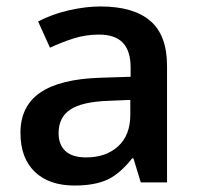

<svg xmlns="http://www.w3.org/2000/svg" viewBox="-20 -570 620 600"><path d="M419.9 0 397 -75.2H393.1Q354 -25.9 314.5 -8.1Q274.9 9.8 212.9 9.8Q133.3 9.8 88.6 -33.2Q43.9 -76.2 43.9 -154.8Q43.9 -238.3 106 -280.8Q168 -323.2 294.9 -327.1L388.2 -330.1V-358.9Q388.2 -410.6 364 -436.3Q339.8 -461.9 289.1 -461.9Q247.6 -461.9 209.5 -449.7Q171.4 -437.5 136.2 -420.9L99.1 -502.9Q143.1 -525.9 195.3 -537.8Q247.6 -549.8 293.9 -549.8Q397 -549.8 449.5 -504.9Q502 -460 502 -363.8V0ZM249 -78.1Q311.5 -78.1 349.4 -113Q387.2 -147.9 387.2 -210.9V-257.8L317.9 -254.9Q236.8 -252 200 -227.8Q163.1 -203.6 163.1 -153.8Q163.1 -117.7 184.6 -97.9Q206.1 -78.1 249 -78.1Z"/></svg>

Font: f1_4961           
Style: Regular
Weight: 600
Foundry: Ascender Corporation
Version: Version 1.10